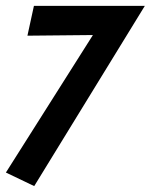

<svg xmlns="http://www.w3.org/2000/svg" viewBox="-49 -436 511 651"><path d="M67 195 -29 149 283 -344 346 -318 44 -315 66 -416H442Z"/></svg>

Font: Ysabeau
Style: Bold Italic
Weight: 700
Italic angle: -12°
Designer: Christian Thalmann (Catharsis Fonts)
Version: Version 2.002